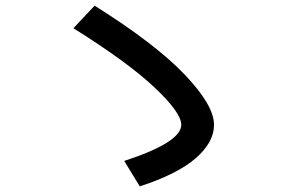

<svg xmlns="http://www.w3.org/2000/svg" viewBox="-20 -705 1040 680"><path d="M622 -263Q622 -306 527 -395.5Q432 -485 240 -605L315 -685Q530 -550 634 -441Q738 -332 738 -263Q738 -201 673 -144.5Q608 -88 475 -45L420 -135Q622 -201 622 -263Z"/></svg>

Font: M PLUS 1p Medium
Style: Regular
Weight: 500
Version: Version 1.062